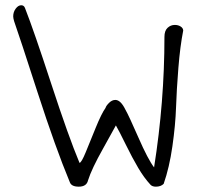

<svg xmlns="http://www.w3.org/2000/svg" viewBox="-20 -700 811 724"><path d="M377.9 -293Q379.9 -300.8 391.1 -312Q402.3 -323.2 415 -323.2Q435.1 -323.2 453.1 -286.1Q465.3 -265.1 501.7 -181.9Q538.1 -98.6 561 -68.8Q600.1 -315.4 600.1 -561Q600.1 -584 611.8 -595Q623.5 -606 639.2 -606Q651.9 -606 661.1 -600.1Q670.4 -594.2 670.9 -585Q659.2 -525.9 652.6 -443.4Q646 -360.8 643.8 -294.7Q641.6 -228.5 630.1 -148.4Q618.7 -68.4 597.2 -6.8Q586.4 3.9 567.9 3.9Q554.7 3.9 547.9 -2.9Q523.4 -29.3 501.2 -66.9Q479 -104.5 454.3 -154.8Q429.7 -205.1 417 -227.1Q412.1 -217.3 368.7 -139.9Q325.2 -62.5 312 -20Q306.6 3.9 276.9 3.9Q249 3.9 243.2 -13.2Q189.5 -142.1 121.3 -352.8Q53.2 -563.5 33.2 -620.1Q29.8 -631.8 29.8 -638.2Q29.8 -654.8 39.3 -667.5Q48.8 -680.2 60.1 -680.2Q70.3 -680.2 74.2 -669.9Q107.9 -584 173.3 -383.8Q238.8 -183.6 279.8 -85.9Q287.1 -86.4 303.5 -126.5Q319.8 -166.5 341.3 -219.2Q362.8 -272 377.9 -293Z"/></svg>

Font: Zhizn
Style: Regular
Weight: 400
Designer: Peter Zharnov
Foundry: Peter Zharnov
Version: Version 1.000